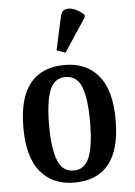

<svg xmlns="http://www.w3.org/2000/svg" viewBox="-56 -853 635 906"><g transform="rotate(-5 261.0 -400.0)"><path d="M259 10Q158 10 100 -59Q42 -128 42 -269Q42 -410 98 -478.5Q154 -547 262 -547Q363 -547 421 -478.5Q479 -410 479 -269Q479 -128 423.5 -59Q368 10 259 10ZM261 -47Q315 -47 336.5 -103.5Q358 -160 358 -269Q358 -379 336.5 -434.5Q315 -490 260 -490Q207 -490 185.5 -434.5Q164 -379 164 -269Q164 -160 186 -103.5Q208 -47 261 -47ZM271 -604 230 -619 264 -775Q269 -802 287.5 -808Q306 -814 330 -804.5Q354 -795 376 -775V-763Z"/></g></svg>

Font: Noto Serif Condensed SemiBold
Style: Regular
Weight: 600
Width: 3
Designer: Monotype Design Team
Foundry: Monotype Imaging Inc.
Version: Version 2.013